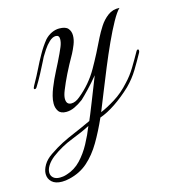

<svg xmlns="http://www.w3.org/2000/svg" viewBox="-99 -440 726 808"><g transform="rotate(-15 264.0 -36.0)"><path d="M105 282Q89 286 73 286Q44 286 29 272Q14 258 14 237Q14 219 26 198.5Q38 178 62 162Q93 141 118.5 128Q144 115 174 102.5Q204 90 249 69Q254 58 260 43Q266 28 280 -7Q294 -42 321 -111Q299 -84 277 -61Q255 -38 241 -25Q221 -10 202.5 -1.5Q184 7 166 7Q142 7 132.5 -7Q123 -21 123 -40Q123 -56 127.5 -73Q132 -90 138 -105Q152 -140 168.5 -171.5Q185 -203 201 -237Q205 -245 212.5 -263Q220 -281 220 -296Q220 -313 205 -313Q191 -313 176.5 -299.5Q162 -286 151 -269Q140 -252 134 -242Q134 -242 124.5 -223Q115 -204 100.5 -176.5Q86 -149 71 -125Q68 -120 63 -120Q59 -120 59 -124Q59 -126 64 -136Q86 -175 98.5 -201Q111 -227 127 -255Q143 -284 164 -310Q178 -325 194.5 -332.5Q211 -340 227 -340Q255 -340 265.5 -327.5Q276 -315 276 -297Q276 -278 268 -258Q260 -238 252 -223Q227 -179 211 -146.5Q195 -114 183 -84Q174 -62 174 -48Q174 -22 196 -22Q214 -22 233 -38Q286 -81 319 -139Q352 -197 382 -260Q392 -280 407 -303.5Q422 -327 444 -343.5Q466 -360 495 -358Q481 -345 461.5 -310Q442 -275 420.5 -228Q399 -181 378 -130Q357 -79 338.5 -32.5Q320 14 307 46Q334 35 370.5 12.5Q407 -10 439 -46Q462 -70 480.5 -100.5Q499 -131 518 -165Q521 -169 524 -169Q528 -169 528 -163Q528 -158 526 -155Q508 -122 488 -89Q468 -56 439 -27Q403 7 366.5 31.5Q330 56 298 67Q274 121 247.5 166Q221 211 187 241Q153 271 105 282ZM99 262Q135 251 161 223.5Q187 196 206.5 160Q226 124 240 88Q208 105 160 123.5Q112 142 69 174Q50 189 40 205Q30 221 30 235Q30 249 40 258Q50 267 69 267Q75 267 82.5 266Q90 265 99 262Z"/></g></svg>

Font: MonteCarlo
Style: Regular
Weight: 400
Designer: Robert E. Leuschke
Foundry: Robert E. Leuschke
Version: Version 1.010; ttfautohint (v1.8.3)